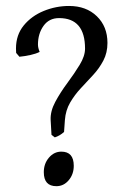

<svg xmlns="http://www.w3.org/2000/svg" viewBox="-20 -620 422 657"><path d="M347.7 -473.1Q347.7 -439.5 333.7 -412.8Q319.8 -386.2 298.8 -363.5Q277.8 -340.8 256.6 -318.1Q235.4 -295.4 220 -269Q204.6 -242.7 202.1 -209.5L199.2 -168.5Q184.6 -155.3 167.5 -149.9L156.2 -158.7L153.3 -209.5Q151.9 -239.3 169.2 -271.5Q186.5 -303.7 210.4 -335.9Q234.4 -368.2 252.7 -398.2Q271 -428.2 271 -453.6Q271 -558.1 182.1 -558.1Q147.9 -558.1 128.9 -531.5Q109.9 -504.9 109.9 -467.3Q109.9 -456.5 115.7 -442.4Q103 -436 84.5 -431.9Q65.9 -427.7 46.4 -425.8L35.2 -439Q34.7 -441.4 34.7 -454.1Q34.7 -500.5 61.3 -533Q87.9 -565.4 129.6 -582.5Q171.4 -599.6 216.3 -599.6Q274.9 -599.6 311.3 -564.5Q347.7 -529.3 347.7 -473.1ZM232.4 -52.7Q232.4 -23.4 214.8 -2.9Q197.8 17.1 172.9 17.1Q129.9 17.1 129.9 -30.8Q129.9 -60.1 147.5 -80.6Q165 -101.1 189.9 -101.1Q232.4 -101.1 232.4 -52.7Z"/></svg>

Font: Namdhinggo
Style: Regular
Weight: 400
Designer: Victor Gaultney
Foundry: SIL International
Version: Version 3.001